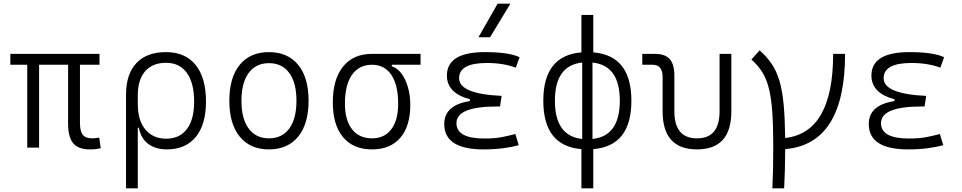

<svg xmlns="http://www.w3.org/2000/svg" viewBox="-20 -815 5313 1060"><path d="M476.1 9.8Q412.6 9.8 384.3 -23.9Q356 -57.6 356 -131.8V-457.5H195.8V0H130.4V-457.5H37.1V-517.6H529.3V-457.5H421.4V-136.7Q421.4 -91.8 436.5 -71.5Q451.7 -51.3 488.8 -51.3Q495.6 -51.3 504.9 -52.2Q514.2 -53.2 527.8 -55.2L536.1 3.4Q521 6.8 507.6 8.3Q494.1 9.8 476.1 9.8Z M900.9 9.8Q839.8 9.8 799.1 -20Q758.3 -49.8 746.6 -109.9H740.7V224.6H675.8V-292Q675.8 -405.8 732.9 -466.6Q790 -527.3 896.5 -527.3Q1002.9 -527.3 1060.1 -456.5Q1117.2 -385.7 1117.2 -253.9Q1117.2 -127.4 1060.8 -58.8Q1004.4 9.8 900.9 9.8ZM740.7 -240.7Q740.7 -149.4 783 -99.4Q825.2 -49.3 897.5 -49.3Q971.7 -49.3 1011.7 -102.3Q1051.8 -155.3 1051.8 -253.9Q1051.8 -357.4 1011.5 -412.8Q971.2 -468.3 896.5 -468.3Q821.8 -468.3 781.2 -421.4Q740.7 -374.5 740.7 -287.6Z M1464.8 9.8Q1361.3 9.8 1303.7 -60.5Q1246.1 -130.9 1246.1 -258.8Q1246.1 -387.2 1303.7 -457.3Q1361.3 -527.3 1464.8 -527.3Q1568.4 -527.3 1626 -457.3Q1683.6 -387.2 1683.6 -258.8Q1683.6 -130.9 1626 -60.5Q1568.4 9.8 1464.8 9.8ZM1464.8 -51.3Q1537.6 -51.3 1577.1 -105.5Q1616.7 -159.7 1616.7 -258.8Q1616.7 -357.9 1577.1 -412.1Q1537.6 -466.3 1464.8 -466.3Q1392.6 -466.3 1352.8 -412.1Q1313 -357.9 1313 -258.8Q1313 -159.7 1352.8 -105.5Q1392.6 -51.3 1464.8 -51.3Z M2033.7 9.8Q1930.2 9.8 1873.8 -57.9Q1817.4 -125.5 1817.4 -249Q1817.4 -377.4 1874 -447.5Q1930.7 -517.6 2033.7 -517.6H2301.8V-457.5H2143.1V-448.7Q2172.4 -440.4 2195.3 -410.4Q2218.3 -380.4 2231.7 -335.2Q2245.1 -290 2245.1 -235.8Q2245.1 -118.2 2189.9 -54.2Q2134.8 9.8 2033.7 9.8ZM2033.7 -51.3Q2102.5 -51.3 2140.4 -101.3Q2178.2 -151.4 2178.2 -242.7Q2178.2 -345.7 2140.6 -401.6Q2103 -457.5 2033.7 -457.5Q1961.9 -457.5 1923.1 -401.6Q1884.3 -345.7 1884.3 -242.7Q1884.3 -151.4 1923.6 -101.3Q1962.9 -51.3 2033.7 -51.3Z M2649.4 9.8Q2432.6 9.8 2432.6 -130.4Q2432.6 -235.4 2574.2 -256.8V-267.1Q2447.3 -300.8 2447.3 -397.9Q2447.3 -527.3 2657.2 -527.3Q2790 -527.3 2848.6 -499L2827.6 -441.4Q2759.3 -467.3 2668 -467.3Q2514.6 -467.3 2514.6 -383.3Q2514.6 -296.4 2749.5 -285.6L2740.7 -227.1H2723.6Q2500 -227.1 2500 -135.3Q2500 -50.3 2653.3 -50.3Q2713.9 -50.3 2753.9 -58.6Q2793.9 -66.9 2825.2 -75.2L2843.8 -13.7Q2806.2 -2.9 2757.1 3.4Q2708 9.8 2649.4 9.8ZM2621.6 -609.4 2727.5 -794.9H2797.9L2685.5 -609.4Z M3189.9 224.6V8.3Q2979.5 -8.8 2979.5 -258.8Q2979.5 -508.8 3189.9 -525.9V-732.4H3255.4V-525.9Q3465.8 -508.8 3465.8 -258.8Q3465.8 -8.8 3255.4 8.3V224.6ZM3251 -469.7V-47.9Q3401.9 -63.5 3401.9 -258.8Q3401.9 -454.1 3251 -469.7ZM3194.3 -47.9V-469.7Q3043.5 -454.1 3043.5 -258.8Q3043.5 -63.5 3194.3 -47.9Z M3828.1 9.8Q3638.2 9.8 3638.2 -200.2V-389.2Q3638.2 -457.5 3583.5 -457.5H3525.9V-517.6H3595.2Q3651.9 -517.6 3677.5 -488.8Q3703.1 -460 3703.1 -397V-200.2Q3703.1 -51.3 3828.1 -51.3Q3952.6 -51.3 3952.6 -200.2V-517.6H4017.6V-200.2Q4017.6 9.8 3828.1 9.8Z M4244.1 224.6Q4246.6 176.8 4247.8 119.4Q4249 62 4249 -4.9Q4249 -117.2 4243.7 -195.1Q4238.3 -272.9 4225.1 -326.2Q4211.9 -379.4 4188.2 -417Q4164.6 -454.6 4128.4 -486.3L4173.8 -537.1Q4213.9 -501.5 4240.7 -461.7Q4267.6 -421.9 4283.4 -367.9Q4299.3 -314 4306.4 -237.8Q4313.5 -161.6 4314.9 -53.2Q4579.6 -82.5 4579.6 -517.6H4645.5Q4645.5 -19.5 4314.9 8.3Q4314.5 133.3 4309.1 224.6Z M4993.2 9.8Q4776.4 9.8 4776.4 -130.4Q4776.4 -235.4 4918 -256.8V-267.1Q4791 -300.8 4791 -397.9Q4791 -527.3 5001 -527.3Q5133.8 -527.3 5192.4 -499L5171.4 -441.4Q5103 -467.3 5011.7 -467.3Q4858.4 -467.3 4858.4 -383.3Q4858.4 -296.4 5093.3 -285.6L5084.5 -227.1H5067.4Q4843.8 -227.1 4843.8 -135.3Q4843.8 -50.3 4997.1 -50.3Q5057.6 -50.3 5097.7 -58.6Q5137.7 -66.9 5168.9 -75.2L5187.5 -13.7Q5149.9 -2.9 5100.8 3.4Q5051.8 9.8 4993.2 9.8Z"/></svg>

Font: Cascadia Code NF Light
Style: Regular
Weight: 300
Monospace: yes
Designer: Aaron Bell
Foundry: Saja Typeworks
Version: Version 2404.023; ttfautohint (v1.8.4)